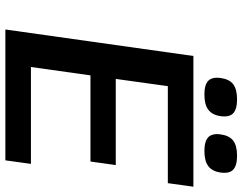

<svg xmlns="http://www.w3.org/2000/svg" viewBox="-114 -789 903 715"><g transform="rotate(90 337.5 -431.5)"><path d="M662.1 -605H300.8L273.9 -411.1H594.7L581.5 -316.9H260.7L229.5 -95.2H590.3L577.1 0H89.8L188.5 -700.2H675.3ZM350.1 -862.8Q386.7 -862.8 401.9 -848.4Q417 -834 412.6 -801.8Q408.2 -770.5 388.9 -755.9Q369.6 -741.2 332 -741.2Q295.4 -741.2 280.8 -755.6Q266.1 -770 270.5 -801.8Q274.9 -834 293.7 -848.4Q312.5 -862.8 350.1 -862.8ZM560.1 -862.8Q596.7 -862.8 611.8 -848.4Q627 -834 622.6 -801.8Q618.2 -770.5 598.9 -755.9Q579.6 -741.2 543 -741.2Q505.9 -741.2 491 -755.6Q476.1 -770 480.5 -801.8Q484.9 -834 503.7 -848.4Q522.5 -862.8 560.1 -862.8Z"/></g></svg>

Font: Fivo Sans Med
Style: Regular
Weight: 450
Designer: Alexander Slobzheninov
Foundry: Alexander Slobzheninov
Version: 1.0